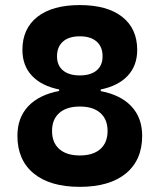

<svg xmlns="http://www.w3.org/2000/svg" viewBox="-20 -723 626 753"><path d="M293 9.8Q176.3 9.8 112.3 -42.7Q48.3 -95.2 48.3 -190.4Q48.3 -261.2 90.6 -306.2Q132.8 -351.1 211.9 -366.2V-372.1Q142.6 -386.2 105.2 -426Q67.9 -465.8 67.9 -527.3Q67.9 -610.8 126.7 -657Q185.5 -703.1 293 -703.1Q400.4 -703.1 459.2 -657Q518.1 -610.8 518.1 -527.3Q518.1 -465.8 481 -426Q443.8 -386.2 375 -372.1V-365.7Q453.6 -350.6 495.6 -305.7Q537.6 -260.7 537.6 -190.4Q537.6 -95.2 473.6 -42.7Q409.7 9.8 293 9.8ZM293 -113.3Q345.2 -113.3 373.5 -138.4Q401.9 -163.6 401.9 -209.5Q401.9 -254.9 373.5 -280Q345.2 -305.2 293 -305.2Q241.2 -305.2 212.6 -280Q184.1 -254.9 184.1 -209.5Q184.1 -163.6 212.6 -138.4Q241.2 -113.3 293 -113.3ZM293 -427.2Q335.4 -427.2 358.9 -446.8Q382.3 -466.3 382.3 -502Q382.3 -539.6 358.9 -560.1Q335.4 -580.6 293 -580.6Q250.5 -580.6 227.1 -560.1Q203.6 -539.6 203.6 -502Q203.6 -466.3 227.1 -446.8Q250.5 -427.2 293 -427.2Z"/></svg>

Font: Cascadia Code PL
Style: Bold
Weight: 700
Monospace: yes
Designer: Aaron Bell
Foundry: Saja Typeworks
Version: Version 2404.023; ttfautohint (v1.8.4)